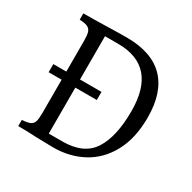

<svg xmlns="http://www.w3.org/2000/svg" viewBox="-143 -773 923 922"><g transform="rotate(30 318.5 -312.0)"><path d="M585 -346Q585 -232 542.5 -153Q500 -74 427 -34.5Q354 5 263 5Q236 5 170 3Q118 0 67 0V-34Q97 -36 111.5 -42.5Q126 -49 131 -64.5Q136 -80 136 -113V-297H64V-342H136V-511Q136 -544 131 -559.5Q126 -575 111.5 -582Q97 -589 67 -590V-625Q126 -625 198 -627Q264 -629 305 -629Q445 -629 515 -557Q585 -485 585 -346ZM502 -333Q502 -582 285 -582H212V-342H331V-297H212V-42H287Q406 -42 454 -117.5Q502 -193 502 -333Z"/></g></svg>

Font: Gupter
Style: Regular
Weight: 400
Designer: Octavio Pardo
Version: Version 1.000